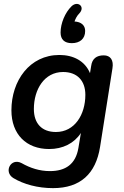

<svg xmlns="http://www.w3.org/2000/svg" viewBox="-20 -782 640 992"><path d="M254 190C395 190 475 116 497 -23L561 -429C568 -471 551 -496 516 -496C479 -496 456 -479 451 -441L445 -404C419 -467 359 -498 287 -498C133 -498 39 -365 39 -212C39 -88 116 -12 234 -12C304 -12 363 -41 398 -95L385 -17C371 66 319 102 238 102C184 102 136 86 92 61C36 31 -3 106 49 138C102 170 175 190 254 190ZM269 -100C196 -100 155 -144 155 -219C155 -320 209 -410 306 -410C379 -410 421 -365 421 -292C421 -190 366 -100 269 -100ZM351 -559C392 -559 420 -581 420 -622C420 -651 400 -669 365 -671C370 -685 377 -700 390 -713C422 -747 382 -780 350 -750C316 -717 293 -661 293 -614C293 -578 313 -559 351 -559Z"/></svg>

Font: SN Pro Semibold
Style: Italic
Weight: 600
Italic angle: -9°
Designer: Tobias Whetton
Foundry: Supernotes
Version: Version 1.001;Glyphs 3.2 (3249)